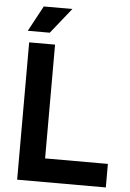

<svg xmlns="http://www.w3.org/2000/svg" viewBox="-59 -932 661 975"><g transform="rotate(5 271.0 -444.0)"><path d="M518 0H66V-700H198V-120H518ZM166 -758H54L124 -888H270Z"/></g></svg>

Font: Space Grotesk Variable Light
Style: Regular
Weight: 300
Designer: Florian Karsten
Foundry: Florian Karsten
Version: Version 2.000